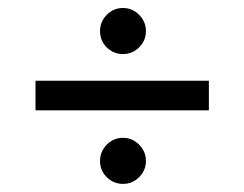

<svg xmlns="http://www.w3.org/2000/svg" viewBox="-20 -493 608 478"><path d="M229 -415.5Q229 -439 245.8 -456.1Q262.7 -473.1 286.1 -473.1Q309.6 -473.1 326.4 -456.1Q343.3 -439 343.3 -415.5Q343.3 -392.1 326.4 -375.2Q309.6 -358.4 286.1 -358.4Q262.7 -358.4 245.8 -375Q229 -391.6 229 -415.5ZM68.4 -218.3V-292H500V-218.3ZM229 -92.3Q229 -115.7 245.8 -132.8Q262.7 -149.9 286.1 -149.9Q309.6 -149.9 326.4 -132.8Q343.3 -115.7 343.3 -92.3Q343.3 -68.8 326.4 -52Q309.6 -35.2 286.1 -35.2Q262.7 -35.2 245.8 -51.8Q229 -68.4 229 -92.3Z"/></svg>

Font: Vazirmatn RD UI FD
Style: Regular
Weight: 400
Designer: Saber Rastikerdar
Foundry: Saber Rastikerdar
Version: Version 33.003